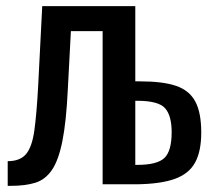

<svg xmlns="http://www.w3.org/2000/svg" viewBox="-20 -598 699 623"><path d="M5 5V-75Q45 -75 64.5 -98Q84 -121 91.5 -175Q99 -229 104 -322L117 -578H419V-334H435Q508 -334 551 -319.5Q594 -305 613.5 -269Q633 -233 633 -168Q633 -107 613 -70.5Q593 -34 547 -17.5Q501 -1 423 0H313V-497H210L200 -307Q195 -203 182.5 -140.5Q170 -78 148.5 -46.5Q127 -15 94.5 -5Q62 5 16 5ZM419 -63H425Q490 -63 513.5 -85.5Q537 -108 537 -169Q537 -223 515.5 -247Q494 -271 425 -271H419Z"/></svg>

Font: Oswald
Style: Regular
Weight: 400
Designer: Vernon Adams
Foundry: Vernon Adams
Version: Version 4.103; ttfautohint (v1.8.3)